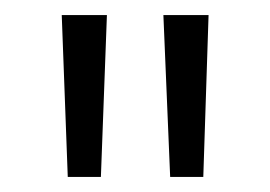

<svg xmlns="http://www.w3.org/2000/svg" viewBox="-20 -727 359 255"><path d="M206 -492 197 -707H257L250 -492ZM70 -492 62 -707H122L114 -492Z"/></svg>

Font: Onest ExtraLight
Style: Regular
Weight: 250
Designer: Dmitri Voloshin, Andrey Kudryavtsev
Foundry: Dmitri Voloshin, Andrey Kudryavtsev
Version: Version 1.000;gftools[0.9.33]